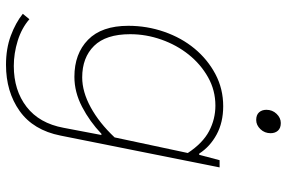

<svg xmlns="http://www.w3.org/2000/svg" viewBox="-178 -544 956 640"><g transform="rotate(90 300.0 -224.0)"><path d="M196 234Q142 234 99 218Q56 202 26 178L44 156Q74 182 116 195Q158 208 200 208Q281 208 336 165.5Q391 123 406 42L430 -84H426Q385 -45 336 -19.5Q287 6 236 6Q159 6 112.5 -39.5Q66 -85 66 -174Q66 -236 86 -293.5Q106 -351 142 -394.5Q178 -438 227 -464Q276 -490 334 -490Q388 -490 428.5 -468Q469 -446 492 -410H496L514 -478H538L432 52Q414 143 350 188.5Q286 234 196 234ZM238 -20Q286 -20 338 -48.5Q390 -77 438 -128L490 -372Q457 -422 417 -443Q377 -464 332 -464Q281 -464 237.5 -439.5Q194 -415 162 -375Q130 -335 112 -284Q94 -233 94 -180Q94 -99 133 -59.5Q172 -20 238 -20ZM380 -600Q363 -600 354.5 -609.5Q346 -619 346 -634Q346 -654 359.5 -668Q373 -682 390 -682Q407 -682 415.5 -672.5Q424 -663 424 -648Q424 -628 410.5 -614Q397 -600 380 -600Z"/></g></svg>

Font: Source Code Pro ExtraLight
Style: Italic
Weight: 200
Italic angle: -11°
Monospace: yes
Designer: Paul D. Hunt, Teo Tuominen
Foundry: Adobe Systems Incorporated
Version: Version 1.050;PS 1.000;hotconv 16.6.51;makeotf.lib2.5.65220